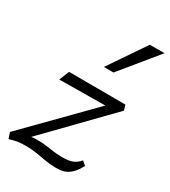

<svg xmlns="http://www.w3.org/2000/svg" viewBox="-177 -796 795 896"><g transform="rotate(30 220.5 -347.5)"><path d="M270 11Q236 10 209.5 5.5Q183 1 157 -3.5Q131 -8 97 -8Q61 -8 39.5 -2.5Q18 3 11 5L0 -27L358 -391L372 -357L77 -354L99 -408L403 -407L411 -379L57 -15L19 -31Q39 -40 67.5 -49.5Q96 -59 132 -59Q156 -59 178 -56Q200 -53 222 -50Q244 -47 267 -47Q300 -46 322.5 -54Q345 -62 362 -83L383 -65Q365 -31 346 -14.5Q327 2 308.5 6.5Q290 11 270 11ZM228 -509 362 -706H441L280 -509Z"/></g></svg>

Font: Ysabeau Infant
Style: Italic
Weight: 400
Italic angle: -12°
Designer: Christian Thalmann (Catharsis Fonts)
Version: Version 2.001;gftools[0.9.30]; featfreeze: ss01,ss02,lnum